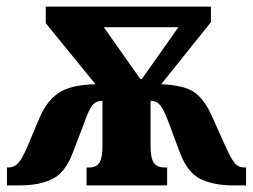

<svg xmlns="http://www.w3.org/2000/svg" viewBox="-20 -557 763 579"><path d="M1 2H42Q98 2 137.5 -17Q177 -36 200 -98L235 -189Q248 -227 259 -240Q270 -253 289 -253V-117Q289 -80 279.5 -66Q270 -52 250 -52H241V2H484V-52H476Q454 -52 444 -66Q434 -80 434 -118V-253Q452 -253 463 -240Q474 -227 488 -189L522 -98Q545 -36 585 -17Q625 2 681 2H722V-52H717Q698 -52 687 -66Q676 -80 659 -118L618 -209Q597 -256 567 -278Q537 -300 466 -303L616 -490V-537H118V-487L268 -303Q192 -301 157 -277Q122 -253 101 -206L64 -118Q48 -80 35.5 -66Q23 -52 5 -52H1ZM403 -319 293 -475H518L408 -319Z"/></svg>

Font: Noto Serif ExtraCondensed Extra
Style: Regular
Weight: 800
Width: 3
Designer: Monotype Design Team
Foundry: Monotype Imaging Inc.
Version: Version 1.002